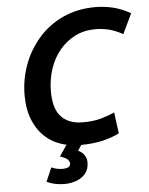

<svg xmlns="http://www.w3.org/2000/svg" viewBox="-61 -758 794 1020"><g transform="rotate(-5 336.5 -248.0)"><path d="M241 213Q216 213 192 208Q168 203 147 193L179 119Q191 125 207 128.5Q223 132 237 132Q258 132 269 126Q280 120 280 107Q280 95 270.5 85.5Q261 76 230 65Q240 51 250 35.5Q260 20 270 6Q209 -7 164.5 -44Q120 -81 95.5 -139.5Q71 -198 71 -274Q71 -359 99.5 -436.5Q128 -514 182 -576Q236 -638 313 -673.5Q390 -709 486 -709Q533 -709 579 -698Q625 -687 673 -660L622 -553Q582 -575 547.5 -583.5Q513 -592 475 -592Q416 -592 368 -568Q320 -544 285 -502Q250 -460 231 -403.5Q212 -347 212 -282Q212 -191 252 -148Q292 -105 368 -105Q423 -105 464 -116.5Q505 -128 537 -143L552 -30Q512 -10 463 1.5Q414 13 348 14Q342 22 337.5 29.5Q333 37 329 43Q351 54 362 71Q373 88 373 109Q373 145 354 168Q335 191 305 202Q275 213 241 213Z"/></g></svg>

Font: Ubuntu Sans
Style: Bold Italic
Weight: 700
Italic angle: -13.5°
Designer: Dalton Maag Ltd
Foundry: Dalton Maag Ltd
Version: Version 1.006